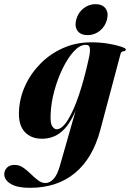

<svg xmlns="http://www.w3.org/2000/svg" viewBox="-84 -656 623 921"><path d="M397 -32Q360.5 104 275 174.5Q189.5 245 59 245Q-1 245 -32.2 226.2Q-63.5 207.5 -63.5 180Q-63.5 161.5 -50.5 148.2Q-37.5 135 -13.5 135Q8.5 135 27.5 148.2Q46.5 161.5 64 178.8Q81.5 196 98.8 209Q116 222 134 222Q154 222 172.5 202.8Q191 183.5 203.5 138.5L279 -126Q248.5 -54.5 209.2 -22.5Q170 9.5 117 9.5Q64.5 9.5 34.2 -23.8Q4 -57 7 -121Q9.5 -185.5 36.8 -245Q64 -304.5 110.8 -351.5Q157.5 -398.5 219.5 -425.8Q281.5 -453 353 -453Q396 -453 434.2 -446.8Q472.5 -440.5 496 -432.5Q519.5 -424.5 519.5 -419.5Q519.5 -411 508.2 -410Q497 -409 494.5 -398.5ZM159 -110Q156.5 -66 166.2 -51Q176 -36 187.5 -36Q213.5 -36 241 -79.8Q268.5 -123.5 294 -198.5Q319.5 -273.5 340 -367Q348.5 -401 347.5 -421Q346.5 -441 327.5 -441Q299 -441 270.2 -409.8Q241.5 -378.5 217 -328.5Q192.5 -278.5 176.8 -220.8Q161 -163 159 -110ZM336 -487.5Q303 -487.5 288 -508.2Q273 -529 281.5 -561.5Q290 -594.5 315.8 -615.2Q341.5 -636 374 -636Q407.5 -636 422.5 -615.2Q437.5 -594.5 429 -561.5Q420.5 -529 394.8 -508.2Q369 -487.5 336 -487.5Z"/></svg>

Font: Fraunces 144pt
Style: Bold Italic
Weight: 700
Italic angle: -16°
Version: Version 1.000;[b76b70a41]